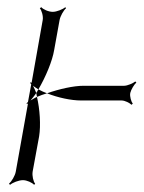

<svg xmlns="http://www.w3.org/2000/svg" viewBox="-20 -502 400 535"><path d="M5 10 8 13C15 7 32 0 44 0C55 0 70 7 75 13L78 10C73 4 69 -12 71 -24L89 -122C94 -153 91 -198 83 -232C76 -229 71 -225 65 -222C70 -228 76 -235 81 -243C78 -251 75 -257 72 -263C76 -260 82 -256 87 -253C107 -287 126 -332 131 -363L146 -446C148 -457 157 -473 164 -479L162 -482C155 -476 138 -469 127 -469C115 -469 100 -476 95 -482L91 -479C96 -473 101 -457 99 -446L68 -271L66 -273L64 -271L67 -267L58 -218L54 -214L55 -212L58 -214L24 -24C22 -12 12 4 5 10ZM81 -243C82 -240 82 -236 83 -232C92 -236 101 -239 111 -242C103 -245 94 -249 87 -253C84 -249 84 -246 81 -243ZM111 -242C141 -230 178 -222 206 -222H319C328 -222 342 -215 346 -210L350 -213C346 -218 341 -233 343 -243C345 -252 354 -267 360 -272L357 -275C351 -270 335 -263 326 -263H213C185 -263 145 -254 111 -242Z"/></svg>

Font: Armata Saber
Style: RgIta
Weight: 400
Designer: Jasper
Foundry: Cannot Into Space Fonts
Version: Version 0.970